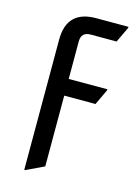

<svg xmlns="http://www.w3.org/2000/svg" viewBox="-115 -798 610 869"><g transform="rotate(15 190.5 -363.5)"><path d="M92.8 9.8H87.9V-600.6Q87.9 -737.3 224.6 -737.3H376V-732.4L341.3 -659.2H219.7Q175.8 -659.2 175.8 -615.2V-439.5H356.9V-434.6L322.3 -361.3H175.8V-29.8Z"/></g></svg>

Font: Nova Square
Style: Book
Weight: 400
Designer: Wojciech Kalinowski "wmk69" (wmk69@o2.pl)
Foundry: Wojciech Kalinowski "wmk69" (wmk69@o2.pl)
Version: Version 3.1.0; 2021-05-23